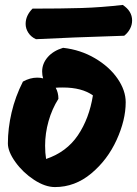

<svg xmlns="http://www.w3.org/2000/svg" viewBox="-20 -759 556 779"><path d="M516 -676Q516 -658 507.5 -642Q499 -626 484 -614Q260 -607 126 -600Q106 -609 95 -626Q84 -643 84 -662Q84 -696 112 -724Q231 -724 311 -726.5Q391 -729 478 -739Q516 -714 516 -676ZM490 -344Q490 -272 453 -191Q416 -110 350 -55Q284 0 203 0Q163 0 118 -29.5Q73 -59 42.5 -101.5Q12 -144 12 -177Q12 -238 27 -302.5Q42 -367 73 -428Q102 -444 131 -444Q144 -444 155 -441Q151 -453 151 -469Q151 -501 173.5 -527Q196 -553 236 -565Q307 -557 365.5 -522.5Q424 -488 457 -440Q490 -392 490 -344ZM357 -372Q312 -404 235 -404Q216 -404 206 -403Q217 -383 217 -358Q191 -317 177 -267.5Q163 -218 163 -168Q163 -138 167 -114Q250 -142 296 -210Q342 -278 357 -372Z"/></svg>

Font: Mogra
Style: Regular
Weight: 400
Designer: Lipi Raval
Foundry: Lipi Raval
Version: Version 1.002;PS 1.002;hotconv 1.0.88;makeotf.lib2.5.647800;